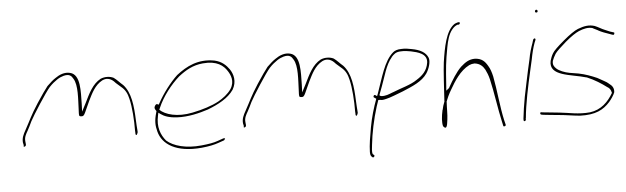

<svg xmlns="http://www.w3.org/2000/svg" viewBox="-53 -910 4268 1308"><g transform="rotate(-5 2081.0 -256.5)"><path d="M83 -112 87 -94C85 -86 85 -80 92 -84C99 -86 102 -90 102 -98V-99L100 -119C97 -147 108 -166 123 -192C132 -208 142 -229 153 -252C173 -291 270 -442 298 -473C317 -494 338 -510 353 -520C369 -531 384 -537 398 -541C439 -552 453 -535 464 -515C493 -470 483 -373 481 -305C480 -284 479 -270 481 -264C481 -260 482 -258 492 -256C508 -254 513 -259 523 -280C534 -306 546 -329 558 -357C582 -405 606 -459 658 -487C707 -511 738 -473 749 -461L782 -432C811 -409 824 -381 832 -345C846 -288 852 -196 851 -128L852 -109C851 -105 852 -104 853 -100C858 -89 865 -104 868 -115L867 -133C866 -145 864 -167 863 -196C859 -296 850 -387 798 -443C774 -463 760 -482 737 -498C713 -510 678 -512 648 -499C592 -469 563 -407 531 -341L503 -287L505 -341C506 -423 516 -540 445 -557C407 -567 370 -551 342 -531C323 -519 305 -502 283 -481C267 -461 241 -424 207 -372C154 -290 145 -263 109 -198C91 -166 80 -143 83 -112Z M1001 -282C992 -270 1000 -257 1008 -247L1006 -239C989 -181 991 -149 1002 -107C1025 -19 1117 45 1294 29C1345 24 1381 16 1409 6L1449 -8C1451 -9 1454 -12 1456 -18C1458 -20 1459 -21 1454 -22H1446L1406 -8C1379 2 1344 8 1294 13C1187 24 1101 -1 1056 -41C1022 -81 998 -138 1016 -217L1020 -235L1033 -225C1058 -207 1090 -195 1144 -192C1221 -188 1297 -207 1358 -227C1431 -255 1499 -291 1537 -346C1569 -400 1554 -452 1531 -486C1510 -516 1481 -544 1432 -555C1321 -576 1239 -533 1170 -479C1122 -434 1068 -364 1033 -299L1027 -289L1018 -293C1012 -296 1007 -292 1001 -283ZM1028 -254 1034 -268C1066 -343 1126 -419 1183 -469C1232 -507 1282 -537 1351 -543C1448 -552 1492 -514 1516 -476C1533 -450 1556 -404 1523 -352C1501 -319 1465 -293 1433 -275C1385 -249 1321 -229 1252 -215C1146 -193 1064 -219 1028 -254ZM1034 -268Z M1588 -112 1592 -94C1590 -86 1590 -80 1597 -84C1604 -86 1607 -90 1607 -98V-99L1605 -119C1602 -147 1613 -166 1628 -192C1637 -208 1647 -229 1658 -252C1678 -291 1775 -442 1803 -473C1822 -494 1843 -510 1858 -520C1874 -531 1889 -537 1903 -541C1944 -552 1958 -535 1969 -515C1998 -470 1988 -373 1986 -305C1985 -284 1984 -270 1986 -264C1986 -260 1987 -258 1997 -256C2013 -254 2018 -259 2028 -280C2039 -306 2051 -329 2063 -357C2087 -405 2111 -459 2163 -487C2212 -511 2243 -473 2254 -461L2287 -432C2316 -409 2329 -381 2337 -345C2351 -288 2357 -196 2356 -128L2357 -109C2356 -105 2357 -104 2358 -100C2363 -89 2370 -104 2373 -115L2372 -133C2371 -145 2369 -167 2368 -196C2364 -296 2355 -387 2303 -443C2279 -463 2265 -482 2242 -498C2218 -510 2183 -512 2153 -499C2097 -469 2068 -407 2036 -341L2008 -287L2010 -341C2011 -423 2021 -540 1950 -557C1912 -567 1875 -551 1847 -531C1828 -519 1810 -502 1788 -481C1772 -461 1746 -424 1712 -372C1659 -290 1650 -263 1614 -198C1596 -166 1585 -143 1588 -112Z M2491 -211 2507 -200C2485 -141 2466 -76 2454 -10C2443 52 2433 109 2432 158C2432 180 2436 186 2447 195C2454 201 2466 187 2459 181L2452 175L2450 173C2444 156 2449 130 2451 110C2459 33 2479 -63 2505 -146L2520 -190H2533C2543 -187 2555 -188 2570 -192H2571C2604 -199 2653 -220 2691 -234C2761 -263 2826 -290 2861 -341C2882 -372 2897 -421 2887 -447C2872 -485 2833 -506 2777 -516C2752 -520 2735 -525 2709 -523H2707C2680 -523 2662 -516 2650 -506C2585 -452 2558 -337 2520 -232L2514 -217L2503 -225C2495 -231 2486 -218 2491 -211ZM2531 -222 2532 -227C2538 -244 2545 -263 2552 -280C2577 -345 2594 -423 2637 -473V-474C2652 -490 2666 -507 2703 -507C2729 -509 2750 -504 2770 -501C2817 -491 2881 -476 2874 -416C2866 -358 2829 -327 2792 -304C2748 -273 2683 -258 2622 -233H2621C2596 -223 2572 -212 2542 -215C2542 -214 2531 -219 2531 -222Z M2987 -407C2980 -358 2972 -213 2968 -145V-141C2960 -121 2954 -102 2951 -85L2950 -84C2940 -40 2937 1 2944 26C2965 53 2972 31 2977 -16C2982 -51 2980 -94 2983 -137V-140C2984 -142 2985 -143 2986 -146V-147L2998 -175C3004 -189 3013 -204 3021 -218C3052 -272 3094 -341 3158 -373C3169 -378 3182 -381 3194 -381H3196C3234 -376 3252 -355 3265 -332C3274 -314 3283 -293 3290 -264C3311 -175 3327 -55 3346 28L3353 60C3355 68 3373 62 3370 53L3362 20C3342 -68 3332 -190 3314 -281C3307 -312 3299 -336 3287 -355C3268 -388 3248 -410 3201 -413C3159 -413 3134 -395 3102 -367C3068 -334 3036 -281 3010 -235L3008 -231C3008 -230 3005 -228 3004 -227L2987 -213L2990 -252C2998 -368 3001 -408 3020 -508C3028 -551 3039 -594 3063 -624C3077 -642 3088 -648 3101 -654H3111C3116 -656 3120 -661 3119 -666C3118 -677 3089 -665 3082 -661C3022 -620 3002 -508 2987 -407Z M3636 -700C3635 -695 3638 -690 3644 -690C3650 -690 3653 -692 3654 -698C3655 -703 3651 -709 3646 -709C3641 -709 3637 -706 3636 -700ZM3570 -376C3564 -352 3559 -328 3553 -301C3547 -274 3541 -246 3535 -216L3516 -124C3508 -84 3497 -8 3494 23V34C3494 36 3494 36 3497 39C3503 44 3509 36 3510 30V20L3511 19C3519 -73 3545 -196 3569 -301C3575 -328 3580 -352 3586 -376C3593 -414 3603 -455 3615 -487L3623 -506C3623 -507 3623 -509 3622 -512C3618 -520 3610 -513 3607 -508L3601 -489V-488C3589 -456 3577 -417 3570 -376Z M3614 -10C3608 -6 3612 3 3615 5L3629 8C3660 11 3700 16 3738 19C3785 23 3834 32 3880 36C3986 40 4041 10 4085 -39C4099 -55 4119 -83 4126 -103C4129 -133 4116 -149 4095 -164V-165H4094C4087 -172 4077 -178 4064 -185C4050 -192 4037 -201 4019 -210C3980 -227 3940 -242 3895 -251L3834 -261C3801 -267 3764 -282 3747 -298C3732 -312 3722 -326 3728 -353L3729 -355C3733 -367 3741 -382 3751 -399C3763 -416 3788 -439 3828 -474C3868 -508 3900 -529 3923 -539C3955 -552 3989 -561 4020 -550V-549L4052 -533L4053 -532C4076 -519 4103 -510 4129 -501L4148 -494H4149C4153 -494 4156 -493 4158 -493C4164 -504 4162 -508 4159 -509L4137 -516H4136C4124 -521 4114 -525 4103 -530C4075 -541 4058 -554 4033 -564C3996 -576 3961 -571 3917 -554C3894 -545 3859 -521 3815 -484C3771 -447 3743 -420 3734 -404C3723 -386 3718 -370 3713 -354C3689 -248 3846 -250 3946 -220H3948C4001 -198 4047 -168 4080 -143C4097 -134 4105 -122 4109 -103L4110 -100C4076 -41 4027 9 3950 19C3870 27 3805 9 3744 3C3706 0 3666 -6 3636 -8L3620 -10C3619 -10 3617 -11 3614 -10Z"/></g></svg>

Font: Stray Cat
Style: ExLtExtObl
Weight: 200
Version: Version 1.0